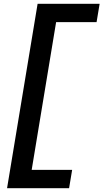

<svg xmlns="http://www.w3.org/2000/svg" viewBox="-20 -843 542 1006"><path d="M17 143 177 -823H502L486 -727H274L146 47H358L342 143Z"/></svg>

Font: Iosevka SS04 Oblique
Style: Bold
Weight: 700
Italic angle: -9°
Monospace: yes
Designer: Belleve Invis
Foundry: Belleve Invis
Version: Version 19.0.0; ttfautohint (v1.8.4)